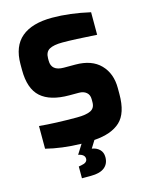

<svg xmlns="http://www.w3.org/2000/svg" viewBox="-137 -833 868 1119"><g transform="rotate(-15 297.0 -273.5)"><path d="M553 -253V-216Q553 -101 500 -52Q447 -3 343 4L315 49Q343 53 361 70.5Q379 88 379 117Q379 157 351.5 179Q324 201 269 201H215V130L231 127Q268 121 268 97Q268 71 229 63L265 6Q146 3 52 -21V-158Q147 -149 279 -149Q335 -149 362 -162.5Q389 -176 389 -211V-230Q389 -256 372 -270.5Q355 -285 327 -285H269Q154 -285 97.5 -335.5Q41 -386 41 -499V-534Q41 -642 104 -695Q167 -748 289 -748Q394 -748 517 -720V-584Q378 -593 310 -593Q257 -593 231 -578.5Q205 -564 205 -525V-511Q205 -449 280 -449H349Q448 -449 500.5 -395Q553 -341 553 -253Z"/></g></svg>

Font: Exo ExtraBold
Style: Regular
Weight: 800
Designer: Natanael Gama
Foundry: Natanael Gama
Version: Version 1.500